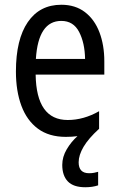

<svg xmlns="http://www.w3.org/2000/svg" viewBox="-20 -566 502 808"><path d="M311 117Q311 163 355 163Q367 163 376.5 161Q386 159 393 157V214Q381 218 367.5 220Q354 222 339 222Q289 222 265.5 197.5Q242 173 242 128Q242 94 261 62Q280 30 306 7Q283 10 257 10Q186 10 139.5 -24.5Q93 -59 70 -121Q47 -183 47 -265Q47 -400 97 -473Q147 -546 238 -546Q297 -546 337.5 -515Q378 -484 398.5 -430Q419 -376 419 -308V-252H130Q133 -61 265 -61Q332 -61 397 -98V-24Q352 17 331.5 52Q311 87 311 117ZM238 -478Q141 -478 131 -318H338Q337 -385 313 -431.5Q289 -478 238 -478Z"/></svg>

Font: Noto Sans Thai Cond
Style: Regular
Weight: 400
Width: 3
Designer: Monotype Design Team
Foundry: Monotype Imaging Inc.
Version: Version 2.002; ttfautohint (v1.8.4.7-5d5b)